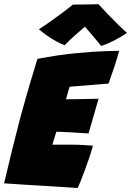

<svg xmlns="http://www.w3.org/2000/svg" viewBox="-38 -914 642 941"><path d="M342.5 7.5Q297.5 4.5 252.5 1.5Q207.5 -1.5 162.5 -4Q117.5 -6.5 72.2 -9.5Q27 -12.5 -18 -15.5Q2.5 -103.5 22.5 -184.2Q42.5 -265 61 -335Q89 -438 111.5 -513.5Q134 -589 145.5 -625.5Q248 -645 333.8 -653.2Q419.5 -661.5 476 -663.2Q532.5 -665 546 -665Q535.5 -626 522.5 -586.8Q509.5 -547.5 494 -504.5L303.5 -489Q301.5 -485 297.8 -471.8Q294 -458.5 290.5 -445.5Q287 -432.5 285.5 -427.5Q305.5 -427.5 334.5 -428Q363.5 -428.5 393.5 -429Q423.5 -429.5 445 -430L396 -260Q388 -260.5 365.2 -262Q342.5 -263.5 315.8 -265Q289 -266.5 267 -267.5Q245 -268.5 238.5 -268.5Q236 -262 232 -248.8Q228 -235.5 224.2 -223Q220.5 -210.5 219 -205H313.5Q344.5 -205 372 -203.2Q399.5 -201.5 417.5 -200Q411 -175 400 -142.5Q389 -110 377.2 -78.2Q365.5 -46.5 356 -23Q346.5 0.5 342.5 7.5ZM444.5 -893.5Q463.5 -872.5 491.5 -843.5Q519.5 -814.5 545.5 -789Q571.5 -763.5 584.5 -753Q553.5 -731.5 519 -714.2Q484.5 -697 458 -689Q435.5 -716.5 412.8 -743Q390 -769.5 378.5 -783Q362 -769.5 333.2 -744.2Q304.5 -719 279 -692.5Q262 -698 238.5 -711Q215 -724 192 -740Q169 -756 152.5 -770.5Q183 -790 218 -815Q253 -840 281.2 -861.5Q309.5 -883 319.5 -891.5Q330 -891.5 355 -891.8Q380 -892 406 -892.5Q432 -893 444.5 -893.5Z"/></svg>

Font: Grandstander Black
Style: Italic
Weight: 900
Italic angle: -15°
Designer: Tyler Finck
Foundry: Etcetera Type Co
Version: Version 1.200; ttfautohint (v1.8.3)